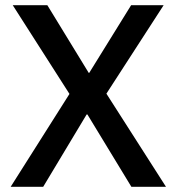

<svg xmlns="http://www.w3.org/2000/svg" viewBox="-20 -718 679 738"><path d="M21 0 247 -357 29 -698H162L321 -438H323L484 -698H609L389 -358L618 0H485L316 -278H313L146 0Z"/></svg>

Font: IBM Plex Sans KR Medm
Style: Regular
Weight: 500
Designer: Mike Abbink; Paul van der Laan; Pieter van Rosmalen; Wujin Sim; Chorong Kim; Dohee Lee;
Foundry: Sandoll Inc.
Version: Version 1.003